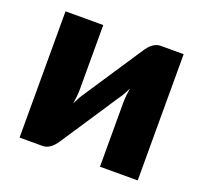

<svg xmlns="http://www.w3.org/2000/svg" viewBox="-97 -629 783 741"><g transform="rotate(20 295.0 -258.5)"><path d="M52.5 0.5V-518H207.5V-254Q207.5 -241 206 -225.5Q204.5 -210 202 -194Q214.5 -221.5 227.5 -240Q228 -241 235.5 -252Q243 -263 254.2 -280.2Q265.5 -297.5 279.8 -319Q294 -340.5 309 -363Q344 -415.5 387.5 -481.5Q392 -488 397.8 -494.8Q403.5 -501.5 410.5 -506.8Q417.5 -512 425.5 -515.2Q433.5 -518.5 442.5 -518.5H537.5V0H382.5V-264Q382.5 -276.5 384 -292Q385.5 -307.5 388 -323.5Q382 -310 375.5 -298.5Q369 -287 362.5 -278Q361.5 -277 354.2 -266Q347 -255 335.8 -237.8Q324.5 -220.5 310.2 -199Q296 -177.5 281 -155Q246 -102.5 202.5 -36.5Q198 -30 192.2 -23.2Q186.5 -16.5 179.5 -11.2Q172.5 -6 164.5 -2.8Q156.5 0.5 147.5 0.5Z"/></g></svg>

Font: Lato Black
Style: Regular
Weight: 900
Designer: Lukasz Dziedzic
Foundry: tyPoland Lukasz Dziedzic
Version: Version 2.007; 2014-02-27